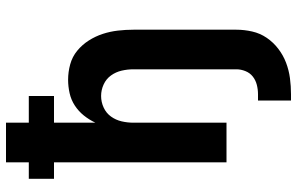

<svg xmlns="http://www.w3.org/2000/svg" viewBox="-195 -580 990 640"><g transform="rotate(-90 300.0 -260.0)"><path d="M285 215V105H306Q322 105 337.5 101Q353 97 365 87.5Q377 78 383 63Q389 48 389 33V-310Q389 -330 384.5 -349.5Q380 -369 368.5 -385Q357 -401 338.5 -409.5Q320 -418 300 -418Q280 -418 261.5 -409.5Q243 -401 231.5 -385Q220 -369 215.5 -349.5Q211 -330 211 -310V0H79V-575H24V-659H79V-735H211V-659H300V-575H211V-437Q221 -458 235 -475.5Q249 -493 268 -505.5Q287 -518 309.5 -523Q332 -528 354 -528Q380 -528 405.5 -521Q431 -514 451 -497.5Q471 -481 485 -459Q499 -437 507 -412.5Q515 -388 518 -362Q521 -336 521 -310V33Q521 59 515 85.5Q509 112 494 134Q479 156 457.5 172.5Q436 189 411 198.5Q386 208 359.5 211.5Q333 215 306 215Z"/></g></svg>

Font: Iosevka Aile Extrabold
Style: Regular
Weight: 800
Designer: Belleve Invis
Foundry: Belleve Invis
Version: Version 27.3.5; ttfautohint (v1.8.4)